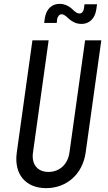

<svg xmlns="http://www.w3.org/2000/svg" viewBox="-20 -959 559 995"><path d="M403 -835C440 -835 472 -860 479 -910L483 -937H418L415 -916C414 -903 405 -889 393 -889C377 -889 366 -901 352 -914C339 -925 319 -939 288 -939C251 -939 219 -914 212 -863L209 -840H274L276 -859C278 -871 286 -885 299 -885C314 -885 325 -872 340 -859C355 -847 373 -835 403 -835ZM505 -750H421L340 -169C332 -108 289 -68 231 -68C174 -68 142 -108 151 -169L232 -750H148L67 -169C51 -54 115 16 219 16C324 16 408 -55 424 -169Z"/></svg>

Font: Mohave
Style: Italic
Weight: 400
Italic angle: -8°
Designer: Gumpita Rahayu
Foundry: Tokotype
Version: Version 2.002;PS 002.002;hotconv 1.0.88;makeotf.lib2.5.64775